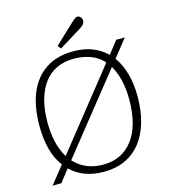

<svg xmlns="http://www.w3.org/2000/svg" viewBox="-131 -1010 993 1128"><g transform="rotate(-15 365.5 -446.5)"><path d="M48 14 133 -92Q98 -138 81 -201.5Q64 -265 64 -343Q64 -462 99 -545Q134 -628 202 -672.5Q270 -717 369 -717Q432 -717 483 -697.5Q534 -678 571 -641L631 -717H683L598 -610Q631 -565 648.5 -502.5Q666 -440 666 -363Q666 -276 645.5 -206Q625 -136 586 -87Q547 -38 490.5 -12Q434 14 363 14Q299 14 248 -5Q197 -24 160 -61L101 14ZM368 -28Q428 -28 473.5 -51Q519 -74 550.5 -116.5Q582 -159 598 -220Q614 -281 614 -357Q614 -423 601.5 -476Q589 -529 565 -569L192 -101Q214 -78 240.5 -61.5Q267 -45 299 -36.5Q331 -28 368 -28ZM167 -134 540 -603Q519 -627 492 -642.5Q465 -658 432 -666Q399 -674 361 -674Q301 -674 255 -652Q209 -630 178 -588Q147 -546 131 -486.5Q115 -427 115 -352Q115 -286 128 -231Q141 -176 167 -134ZM304 -751 289 -771 411 -886Q424 -898 431 -902.5Q438 -907 446 -907Q457 -907 464.5 -897.5Q472 -888 472 -876Q472 -864 464 -854.5Q456 -845 439 -834Z"/></g></svg>

Font: Literata 18pt ExtraLight
Style: Regular
Weight: 250
Designer: Latin by Veronika Burian and Jose Scaglione. Greek by Irene Vlachou. Cyrillic by Vera Evstafieva.
Foundry: TypeTogether
Version: Version 3.103;gftools[0.9.29]